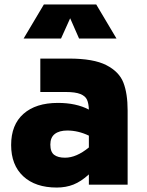

<svg xmlns="http://www.w3.org/2000/svg" viewBox="-20 -829 658 862"><path d="M30 0ZM553 -333V0H379V-46Q344 -14 310 -0.5Q276 13 235 13Q139 13 84.5 -37.5Q30 -88 30 -178Q30 -269 85.5 -318Q141 -367 240 -367Q322 -367 379 -337Q378 -365 370.5 -381.5Q363 -398 340.5 -407Q318 -416 275 -416H161V-566H290Q400 -566 457.5 -536.5Q515 -507 534 -458Q553 -409 553 -333ZM379 -167V-220Q331 -243 282 -243Q246 -243 226 -227.5Q206 -212 206 -180Q206 -147 223 -134Q240 -121 272 -121Q323 -121 379 -167ZM335 -656 295 -747 254 -656H86L177 -809H412L503 -656Z"/></svg>

Font: Biryani Heavy
Style: Regular
Weight: 900
Designer: Dan Reynolds and Mathieu Réguer
Foundry: Dan Reynolds and Mathieu Réguer
Version: Version 1.003; ttfautohint (v1.1) -l 5 -r 5 -G 72 -x 0 -D la